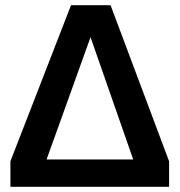

<svg xmlns="http://www.w3.org/2000/svg" viewBox="-20 -718 690 738"><path d="M20 0V-98L253 -698H405L630 -98V0ZM159 -105H492L328 -575Z"/></svg>

Font: Azeret Mono Medium
Style: Regular
Weight: 500
Designer: Martin Vácha
Foundry: Displaay
Version: Version 1.002